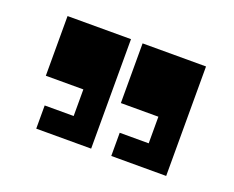

<svg xmlns="http://www.w3.org/2000/svg" viewBox="-65 -818 644 529"><g transform="rotate(20 257.0 -553.5)"><path d="M79 -393H240V-714H54V-539H164V-461H79ZM274 -539H384V-461H299V-393H460V-714H274Z"/></g></svg>

Font: Meta Space
Style: Bold
Weight: 700
Designer: Meta Pool / Florian Karsten
Foundry: Meta Pool / Florian Karsten
Version: Version 2.000;Glyphs 3.1.1 (3137)